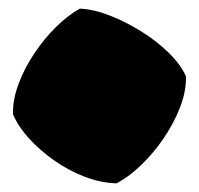

<svg xmlns="http://www.w3.org/2000/svg" viewBox="-20 -388 459 443"><path d="M249 35Q213 34 176 20Q139 6 105.5 -17.5Q72 -41 47 -68.5Q22 -96 10 -124Q9 -157 22.5 -193.5Q36 -230 59 -264.5Q82 -299 109.5 -326Q137 -353 164 -368Q195 -367 232.5 -352.5Q270 -338 306 -315.5Q342 -293 369.5 -266Q397 -239 409 -212Q410 -178 395.5 -140.5Q381 -103 357 -68Q333 -33 304.5 -6Q276 21 249 35Z"/></svg>

Font: Oi
Style: Regular
Weight: 400
Designer: Kostas Bartsokas, Mohamad Dakak
Foundry: Foundry5
Version: Version 4.000